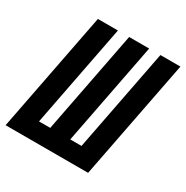

<svg xmlns="http://www.w3.org/2000/svg" viewBox="-174 -800 902 931"><g transform="rotate(30 277.0 -335.0)"><path d="M-19 0 111 -670H223L112 -97H175L286 -670H398L287 -97H350L461 -670H573L443 0Z"/></g></svg>

Font: Lode
Style: Bold Italic
Weight: 700
Italic angle: -11°
Monospace: yes
Designer: Belleve Invis
Foundry: Belleve Invis
Version: Version 29.2.0; ttfautohint (v1.8.3)